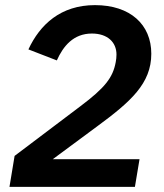

<svg xmlns="http://www.w3.org/2000/svg" viewBox="-20 -730 640 750"><path d="M525 -108H186L359 -236C491 -333 571 -404 571 -520C571 -634 489 -710 351 -710C217 -710 136 -634 91 -537L202 -494C227 -550 267 -599 339 -599C400 -599 435 -565 435 -517C435 -506 434 -498 432 -487C421 -427 390 -387 294 -315L37 -121L17 0H507Z"/></svg>

Font: IBM Plex Mono SmBld
Style: Italic
Weight: 600
Italic angle: -9.5°
Monospace: yes
Designer: Mike Abbink, Paul van der Laan, Pieter van Rosmalen
Foundry: Bold Monday
Version: Version 2.004